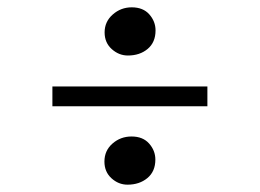

<svg xmlns="http://www.w3.org/2000/svg" viewBox="-20 -552 709 524"><path d="M329 -400.5Q304.5 -400.5 285 -418Q265.5 -435.5 265.5 -463.5Q265.5 -493 287.8 -512.5Q310 -532 339.5 -532Q370.5 -532 387.5 -512.8Q404.5 -493.5 404.5 -469Q404.5 -436.5 383 -418.5Q361.5 -400.5 329 -400.5ZM546 -316V-262H123V-316ZM265 -111Q265 -141 287 -160.2Q309 -179.5 339 -179.5Q370 -179.5 387 -160.2Q404 -141 404 -116.5Q404 -84 382.2 -66Q360.5 -48 328 -48Q303.5 -48 284.2 -65.5Q265 -83 265 -111Z"/></svg>

Font: Merriweather 120pt ExtraBold
Style: Regular
Weight: 800
Version: Version 2.100